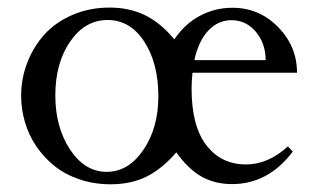

<svg xmlns="http://www.w3.org/2000/svg" viewBox="-20 -473 822 505"><path d="M271 11.7Q227.5 11.7 189.7 -1Q151.9 -13.7 124 -35.9Q96.2 -58.1 75.9 -87.6Q55.7 -117.2 45.7 -151.4Q35.6 -185.5 35.6 -221.7Q35.6 -266.6 51.8 -308.3Q67.9 -350.1 96.9 -382.3Q126 -414.6 170.7 -433.8Q215.3 -453.1 268.1 -453.1Q320.3 -453.1 361.3 -433.1Q402.3 -413.1 438.5 -369.6Q466.3 -410.6 506.1 -431.6Q545.9 -452.6 591.3 -452.6Q661.6 -452.6 711.4 -401.9Q761.2 -351.1 761.2 -281.7H486.3Q483.9 -259.8 483.9 -239.7Q483.9 -141.6 522.7 -91.1Q561.5 -40.5 627.4 -40.5Q685.1 -40.5 737.3 -87.9L750 -74.2Q685.5 11.2 590.3 11.2Q543.9 11.2 508.8 -9.3Q473.6 -29.8 443.8 -72.3Q406.2 -28.8 365.5 -8.5Q324.7 11.7 271 11.7ZM260.7 -21Q317.9 -21 357.2 -78.9Q396.5 -136.7 396.5 -219.7Q396.5 -306.2 359.6 -363.3Q322.8 -420.4 262.7 -420.4Q203.6 -420.4 164.6 -363.8Q125.5 -307.1 125.5 -222.2Q125.5 -138.2 164.3 -79.6Q203.1 -21 260.7 -21ZM588.9 -419.9Q553.7 -419.9 528.1 -392.8Q502.4 -365.7 491.2 -314.9H678.7Q678.7 -358.4 653.1 -389.2Q627.4 -419.9 588.9 -419.9Z"/></svg>

Font: Elstob 10pt
Style: Regular
Weight: 400
Designer: Peter S. Baker
Version: Version 1.015